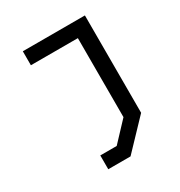

<svg xmlns="http://www.w3.org/2000/svg" viewBox="-180 -826 960 1023"><g transform="rotate(-30 300.0 -314.0)"><path d="M109 -700V-614H398V-128L290 -13H189V72H326L491 -101V-700Z"/></g></svg>

Font: Kode Mono Medium
Style: Regular
Weight: 500
Monospace: yes
Designer: Isa Ozler
Foundry: Kadena LLC
Version: Version 1.206;gftools[0.9.28]